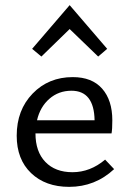

<svg xmlns="http://www.w3.org/2000/svg" viewBox="-20 -722 508 747"><path d="M251 -609 141 -502 105 -532 251 -702 397 -532 362 -502ZM389 -101 424 -64Q350 5 249 5Q157 5 101 -48.5Q45 -102 45 -194Q45 -294 107 -358Q169 -422 263 -422Q338 -422 377.5 -377Q417 -332 417 -254Q417 -219 414 -203H118Q118 -132 156.5 -92Q195 -52 262 -52Q331 -52 389 -101ZM258 -369Q208 -369 172 -337.5Q136 -306 124 -254H348Q346 -369 258 -369Z"/></svg>

Font: EauTestInfant Medium
Style: Regular
Weight: 500
Designer: Christian Thalmann (Catharsis Fonts)
Version: Version 0.001;PS 000.001;hotconv 1.0.88;makeotf.lib2.5.64775